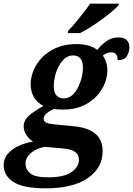

<svg xmlns="http://www.w3.org/2000/svg" viewBox="-78 -786 725 1046"><path d="M170 240Q49 240 -4.5 205.5Q-58 171 -58 113Q-58 77 -35 51Q-12 25 24.5 8.5Q61 -8 102 -15Q83 -26 67 -48.5Q51 -71 51 -97Q51 -129 77 -153.5Q103 -178 159 -209Q126 -225 107.5 -255.5Q89 -286 89 -329Q89 -364 104.5 -402Q120 -440 151 -472.5Q182 -505 229 -525.5Q276 -546 339 -546Q372 -546 401 -538.5Q430 -531 452 -514Q475 -543 503 -562.5Q531 -582 568 -582Q599 -582 613 -567Q627 -552 627 -529Q627 -504 613.5 -481Q600 -458 563 -458Q563 -501 528 -501Q515 -501 503.5 -496Q492 -491 482 -483Q493 -469 500 -447.5Q507 -426 507 -403Q507 -370 493 -333Q479 -296 449.5 -263.5Q420 -231 374.5 -210Q329 -189 266 -189Q257 -189 240 -190Q223 -191 215 -192Q192 -182 176 -168.5Q160 -155 160 -139Q160 -123 175.5 -117Q191 -111 214 -109L326 -98Q400 -91 440.5 -58.5Q481 -26 481 38Q481 129 400 184.5Q319 240 170 240ZM269 -250Q296 -250 315.5 -267.5Q335 -285 348 -311.5Q361 -338 367.5 -366Q374 -394 374 -416Q374 -484 320 -484Q294 -484 274.5 -467Q255 -450 241.5 -424Q228 -398 221.5 -370Q215 -342 215 -319Q215 -282 229.5 -266Q244 -250 269 -250ZM185 180Q273 180 312.5 151Q352 122 352 85Q352 56 330.5 41Q309 26 257 22L168 14Q125 20 93 45.5Q61 71 61 106Q61 137 86.5 158.5Q112 180 185 180ZM291 -606 294 -619Q313 -638 334.5 -664Q356 -690 377 -717Q398 -744 413 -766H570L567 -756Q555 -743 531.5 -723Q508 -703 478 -681Q448 -659 417 -639.5Q386 -620 359 -606Z"/></svg>

Font: Noto Serif
Style: Bold Italic
Weight: 700
Italic angle: -12°
Designer: Monotype Design Team
Foundry: Monotype Imaging Inc.
Version: Version 2.013